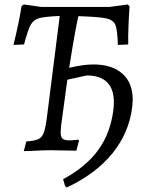

<svg xmlns="http://www.w3.org/2000/svg" viewBox="-20 -669 663 855"><path d="M571 -226Q571 -216 569 -194Q555 -78 481 13.5Q407 105 277 166L270 160L261 129Q363 74 417.5 -1Q472 -76 485 -181Q487 -193 487 -215Q487 -273 456.5 -303Q426 -333 366 -333L280 -314L252 -109Q250 -87 250 -81Q250 -60 258 -52Q266 -44 288 -44Q304 -44 328 -47L332 -43L320 2L202 0Q171 0 121 3L86 4L97 -39Q137 -42 153 -50.5Q169 -59 176.5 -82Q184 -105 191 -163L246 -598Q179 -595 154 -588Q129 -581 116.5 -558Q104 -535 87 -471L40 -469Q66 -575 76 -642L86 -649L165 -638H466L549 -649L557 -640Q550 -544 551 -471L505 -469Q503 -535 494 -557.5Q485 -580 453.5 -587Q422 -594 329 -597Q316 -543 288 -367Q351 -382 396 -382Q479 -382 525 -341Q571 -300 571 -226Z"/></svg>

Font: Alegreya SC
Style: Italic
Weight: 400
Italic angle: -7°
Designer: Juan Pablo del Peral
Foundry: Huerta Tipografica
Version: Version 2.007; ttfautohint (v1.6)